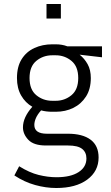

<svg xmlns="http://www.w3.org/2000/svg" viewBox="-20 -719 554 962"><path d="M474 70Q474 139 417 181Q360 223 262 223Q210 223 156 208Q102 193 52 160L76 114Q127 146 173.5 157.5Q220 169 263 169Q334 169 373.5 143.5Q413 118 413 75Q413 44 391.5 27Q370 10 321 10H210Q149 10 122 -18.5Q95 -47 95 -81Q95 -131 142 -184Q107 -204 86 -240.5Q65 -277 65 -328Q65 -385 88.5 -422.5Q112 -460 152.5 -478.5Q193 -497 242 -497H259Q291 -497 317 -487H491V-432L379 -445Q403 -426 419 -397.5Q435 -369 435 -328Q435 -273 411 -235.5Q387 -198 347.5 -178.5Q308 -159 259 -159H242Q211 -159 186 -166Q168 -146 160 -127.5Q152 -109 152 -93Q152 -49 215 -49H320Q394 -49 434 -19Q474 11 474 70ZM259 -214Q304 -214 338 -242Q372 -270 372 -328Q372 -386 338 -414Q304 -442 259 -442H242Q196 -442 162 -414Q128 -386 128 -328Q128 -270 162 -242Q196 -214 242 -214ZM285 -626H213V-699H285Z"/></svg>

Font: Inria Sans Light
Style: Regular
Weight: 300
Designer: Black Foundry Team
Foundry: Black Foundry
Version: Version 1.2; ttfautohint (v1.8.3)